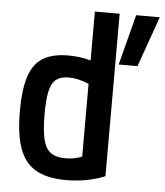

<svg xmlns="http://www.w3.org/2000/svg" viewBox="-53 -777 716 834"><g transform="rotate(5 305.0 -360.0)"><path d="M265 10Q184 10 134.5 -18Q85 -46 62.5 -107.5Q40 -169 40 -270Q40 -365 58.5 -422Q77 -479 118.5 -504.5Q160 -530 229 -530Q281 -530 327 -517V-730H435V-22Q404 -8 359.5 1Q315 10 265 10ZM327 -415Q280 -435 239 -435Q205 -435 185 -420Q165 -405 156.5 -368.5Q148 -332 148 -268Q148 -198 157.5 -158Q167 -118 190.5 -101Q214 -84 254 -84Q295 -84 327 -98ZM450 -510 507 -730H610L532 -510Z"/></g></svg>

Font: M PLUS Code Latin 60 Medium
Style: Regular
Weight: 500
Width: 7
Monospace: yes
Designer: Coji Morishita
Foundry: UNDERFOREST DESIGN
Version: Version 1.005; ttfautohint (v1.8.3)